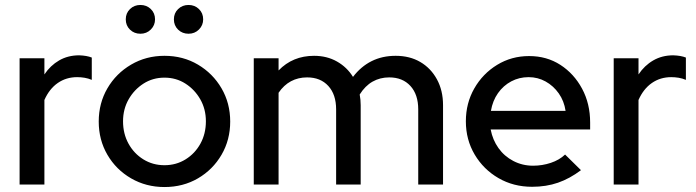

<svg xmlns="http://www.w3.org/2000/svg" viewBox="-20 -744 2806 774"><path d="M59 0V-509H159V-444Q183 -480 218.5 -500.5Q254 -521 299 -521Q330 -520 350 -512V-422Q336 -428 321 -430.5Q306 -433 291 -433Q247 -433 213 -409.5Q179 -386 159 -341V0Z M643 10Q569 10 508.5 -25Q448 -60 413 -120Q378 -180 378 -254Q378 -328 413 -388Q448 -448 508.5 -483.5Q569 -519 643 -519Q718 -519 778 -483.5Q838 -448 873 -388Q908 -328 908 -254Q908 -180 873 -120Q838 -60 778 -25Q718 10 643 10ZM643 -78Q690 -78 728 -101.5Q766 -125 788 -165Q810 -205 810 -255Q810 -304 787.5 -343.5Q765 -383 727.5 -407Q690 -431 643 -431Q596 -431 558.5 -407Q521 -383 498.5 -343.5Q476 -304 476 -255Q476 -205 498 -165Q520 -125 558 -101.5Q596 -78 643 -78ZM546 -608Q521 -608 504 -624.5Q487 -641 487 -666Q487 -691 504 -707.5Q521 -724 546 -724Q571 -724 588 -707.5Q605 -691 605 -666Q605 -642 588 -625Q571 -608 546 -608ZM740 -608Q715 -608 698 -624.5Q681 -641 681 -666Q681 -691 698 -707.5Q715 -724 740 -724Q765 -724 782 -707.5Q799 -691 799 -666Q799 -642 782 -625Q765 -608 740 -608Z M1003 0V-509H1103V-460Q1160 -519 1246 -519Q1298 -519 1338.5 -496Q1379 -473 1403 -434Q1435 -476 1478 -497.5Q1521 -519 1575 -519Q1632 -519 1674.5 -494Q1717 -469 1741.5 -424Q1766 -379 1766 -320V0H1666V-303Q1666 -363 1634.5 -397.5Q1603 -432 1549 -432Q1512 -432 1482 -415Q1452 -398 1430 -363Q1432 -353 1433 -342Q1434 -331 1434 -320V0H1335V-303Q1335 -363 1303.5 -397.5Q1272 -432 1218 -432Q1182 -432 1153 -416.5Q1124 -401 1103 -370V0Z M2125 9Q2050 9 1989.5 -26Q1929 -61 1893.5 -121Q1858 -181 1858 -255Q1858 -328 1892 -387.5Q1926 -447 1984 -482.5Q2042 -518 2113 -518Q2184 -518 2239 -482.5Q2294 -447 2326.5 -386.5Q2359 -326 2359 -250V-222H1958Q1966 -180 1989.5 -147Q2013 -114 2049.5 -95Q2086 -76 2129 -76Q2166 -76 2200.5 -87.5Q2235 -99 2258 -121L2322 -58Q2277 -24 2229.5 -7.5Q2182 9 2125 9ZM1959 -297H2260Q2254 -337 2232.5 -367.5Q2211 -398 2179.5 -415.5Q2148 -433 2111 -433Q2073 -433 2041 -416Q2009 -399 1987.5 -368.5Q1966 -338 1959 -297Z M2454 0V-509H2554V-444Q2578 -480 2613.5 -500.5Q2649 -521 2694 -521Q2725 -520 2745 -512V-422Q2731 -428 2716 -430.5Q2701 -433 2686 -433Q2642 -433 2608 -409.5Q2574 -386 2554 -341V0Z"/></svg>

Font: Red Hat Display SemiBold
Style: Regular
Weight: 600
Designer: Pentagram, MCKL
Foundry: Pentagram, MCKL
Version: Version 1.023